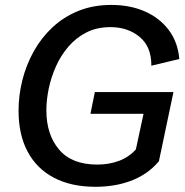

<svg xmlns="http://www.w3.org/2000/svg" viewBox="-20 -735 739 768"><path d="M362.3 12.2Q265.1 12.2 196 -23.9Q127 -60.1 90.6 -128.2Q54.2 -196.3 54.2 -292Q54.2 -353 69.3 -413.8Q84.5 -474.6 114.5 -528.8Q144.5 -583 189.2 -625Q233.9 -667 293.2 -691.2Q352.5 -715.3 425.3 -715.3Q500 -715.3 559.1 -689.5Q618.2 -663.6 654.8 -615.2Q691.4 -566.9 697.3 -499L585.4 -472.2Q585.9 -547.9 538.8 -587.2Q491.7 -626.5 421.4 -626.5Q367.7 -626.5 326.2 -605.5Q284.7 -584.5 254.2 -549.1Q223.6 -513.7 204.1 -470.2Q184.6 -426.8 175 -381.1Q165.5 -335.4 165.5 -293.5Q165.5 -196.8 216.3 -136.7Q267.1 -76.7 369.1 -76.7Q416.5 -76.7 456.1 -91.6Q495.6 -106.4 523.4 -137.2L560.1 -307.1L590.3 -279.8H341.8L359.4 -366.7H673.8L615.7 -90.3Q591.8 -61.5 562.5 -42Q533.2 -22.5 500.2 -10.5Q467.3 1.5 432.4 6.8Q397.5 12.2 362.3 12.2Z"/></svg>

Font: Schibsted Grotesk Medium
Style: Italic
Weight: 500
Italic angle: -12°
Designer: Bakken & Baeck AS, Henrik Kongsvoll
Foundry: Schibsted ASA
Version: Version 1.100;gftools[0.9.25]